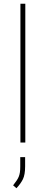

<svg xmlns="http://www.w3.org/2000/svg" viewBox="-20 -770 246 1037"><path d="M116.7 0H90.3V-750H116.7ZM115.7 128.4Q115.7 173.3 103.8 197.8Q91.8 222.2 68.8 246.6L50.8 231Q62 216.8 69.3 206.1Q76.7 195.3 81.1 184.8Q85.4 174.3 87.4 161.4Q89.4 148.4 89.4 129.4V78.6H115.7Z"/></svg>

Font: Heebo Thin
Style: Regular
Weight: 250
Designer: Oded Ezer
Foundry: Ezer Type House
Version: Version 3.100